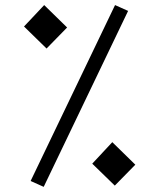

<svg xmlns="http://www.w3.org/2000/svg" viewBox="-20 -723 626 753"><path d="M151.4 9.8 482.4 -680.2 431.2 -703.1 100.1 -13.2ZM162.6 -532.7 243.2 -615.2 153.3 -703.1 74.2 -619.1ZM430.2 4.9 510.7 -77.1 420.4 -165.5 341.8 -81.1Z"/></svg>

Font: Cascadia Mono Light
Style: Regular
Weight: 300
Monospace: yes
Designer: Aaron Bell
Foundry: Saja Typeworks
Version: Version 2404.023